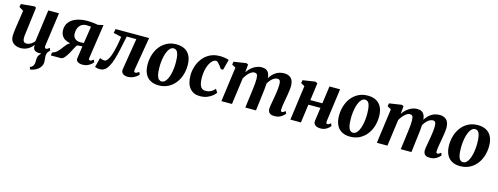

<svg xmlns="http://www.w3.org/2000/svg" viewBox="-19 -1420 6543 2522"><g transform="rotate(15 3252.0 -159.5)"><path d="M383 249 373 218.5Q395 209.5 406 197.5Q417 185.5 422.5 168.5Q427.5 154 427.8 136.2Q428 118.5 428.5 98.5Q429.5 60 447.8 37.2Q466 14.5 480.5 -5L562 -49.5Q547.5 -31 540.2 -11.5Q533 8 533.5 30.5Q533.5 45 536.8 66Q540 87 540 107Q540 137 525.8 162.5Q511.5 188 487 207.5Q465.5 224 439 234.8Q412.5 245.5 383 249ZM188 10Q157 10 125.5 -1.8Q94 -13.5 72.2 -41Q50.5 -68.5 49.5 -116Q49.5 -133.5 51.2 -154.2Q53 -175 56 -198.2Q59 -221.5 62.5 -245.5Q66 -269.5 69.5 -292L96.5 -472.5L36.5 -508.5L44 -550L225.5 -567L249.5 -555L216 -288.5Q213.5 -267 210.5 -245.2Q207.5 -223.5 204.8 -203.5Q202 -183.5 200.2 -166.5Q198.5 -149.5 198.5 -137.5Q198.5 -112 204 -96.5Q209.5 -81 220.8 -74.2Q232 -67.5 249 -67.5Q270 -67.5 289.8 -76Q309.5 -84.5 326.2 -98.5Q343 -112.5 355.5 -128L414.5 -562.5H560L496.5 -105.5Q494 -86 499.5 -77.2Q505 -68.5 515.5 -68.5Q524.5 -68.5 533.8 -73.2Q543 -78 561 -92.5L575 -60Q570 -51.5 552.5 -34.8Q535 -18 507.2 -4Q479.5 10 442.5 10Q404 10 384.2 -4.8Q364.5 -19.5 360.5 -44.5Q360 -47 359.8 -50.8Q359.5 -54.5 359.8 -58.8Q360 -63 360.5 -67.5Q361 -72 361.5 -76L359.5 -77Q346.5 -61.5 330.2 -46Q314 -30.5 293 -17.8Q272 -5 246 2.5Q220 10 188 10Z M1160 -93 1174 -60Q1169.5 -52.5 1150.5 -35.5Q1131.5 -18.5 1101.5 -4.2Q1071.5 10 1032.5 10Q990.5 10 966 -7Q941.5 -24 945 -51L969.5 -222.5Q961 -221.5 948 -220.8Q935 -220 922.2 -219Q909.5 -218 900.5 -217Q889.5 -206 879.2 -187.8Q869 -169.5 857.2 -146.2Q845.5 -123 830.5 -96.5Q808.5 -57.5 784.2 -28.8Q760 0 736.5 0H599.5L604.5 -39.5L620 -47Q647 -55 668.8 -75.5Q690.5 -96 709.2 -121.5Q728 -147 747.5 -171.2Q767 -195.5 789.8 -212Q812.5 -228.5 842.5 -230.5L856.5 -218Q799.5 -218 762.8 -231Q726 -244 705.5 -265.5Q685 -287 676.5 -313.2Q668 -339.5 668 -366Q668 -429 703 -472.8Q738 -516.5 801 -539.5Q864 -562.5 948.5 -562.5Q963 -562.5 985.8 -561.2Q1008.5 -560 1036.2 -557Q1064 -554 1092.5 -548L1165 -564.5L1095 -91.5Q1093 -78.5 1101 -73.5Q1109 -68.5 1114.5 -68.5Q1122 -68.5 1134.5 -75Q1147 -81.5 1160 -93ZM976.5 -270.5 1011.5 -500Q1005.5 -501.5 993.8 -502.5Q982 -503.5 969.8 -504.2Q957.5 -505 950.5 -505Q914.5 -505 886.8 -488.5Q859 -472 843.2 -440Q827.5 -408 827.5 -359.5Q827.5 -316 854.8 -291.8Q882 -267.5 925 -267.5Q931 -267.5 941.2 -268Q951.5 -268.5 961.8 -269Q972 -269.5 976.5 -270.5Z M1711.5 -105Q1708 -82 1715.8 -75.2Q1723.5 -68.5 1730.5 -68.5Q1739 -68.5 1750.2 -73.8Q1761.5 -79 1778.5 -91L1793 -58.5Q1783 -45.5 1761.5 -29.2Q1740 -13 1710.5 -1.5Q1681 10 1647.5 10Q1601 10 1576.8 -11.5Q1552.5 -33 1560 -75.5L1629 -497.5H1498.5Q1478.5 -398.5 1460.8 -317.2Q1443 -236 1424 -173.8Q1405 -111.5 1381.5 -70Q1360.5 -32 1333.2 -12Q1306 8 1266.5 8Q1246 8 1226 3.8Q1206 -0.5 1200 -4L1233 -134Q1237.5 -132 1247.5 -128.2Q1257.5 -124.5 1269.8 -121Q1282 -117.5 1293 -117.5Q1309.5 -117.5 1323.8 -130.2Q1338 -143 1350 -164.5Q1362 -186 1372 -213.8Q1382 -241.5 1390 -272Q1401 -312 1408.8 -352Q1416.5 -392 1421.5 -424.5Q1426.5 -457 1429 -474.5L1321 -499.5L1331.5 -554.5H1787.5Z M2157 -568Q2224.5 -568 2271.8 -542.2Q2319 -516.5 2344 -466.2Q2369 -416 2369.5 -343.5Q2370 -271 2349.8 -206.5Q2329.5 -142 2290.2 -92.8Q2251 -43.5 2194.8 -15Q2138.5 13.5 2067 13.5Q2001 13.5 1954.2 -12.5Q1907.5 -38.5 1883 -89Q1858.5 -139.5 1857.5 -212Q1857 -285 1877.2 -349.5Q1897.5 -414 1936.5 -463Q1975.5 -512 2031.2 -540Q2087 -568 2157 -568ZM2137 -507.5Q2110.5 -507.5 2090.8 -489.2Q2071 -471 2057 -440.5Q2043 -410 2034 -372.2Q2025 -334.5 2021 -294.5Q2017 -254.5 2017.5 -218Q2017.5 -152 2027 -114.5Q2036.5 -77 2053 -61.8Q2069.5 -46.5 2091 -46.5Q2117 -46.5 2136.5 -64.5Q2156 -82.5 2170.2 -113.2Q2184.5 -144 2193.2 -182Q2202 -220 2206 -260Q2210 -300 2209.5 -337Q2209 -403.5 2199.8 -440.5Q2190.5 -477.5 2174.2 -492.5Q2158 -507.5 2137 -507.5Z M2626 10Q2540.5 10 2490.5 -48Q2440.5 -106 2439 -218Q2438 -279 2456.8 -340.5Q2475.5 -402 2514 -453.5Q2552.5 -505 2611.2 -536Q2670 -567 2749 -567Q2778.5 -567 2813 -562.2Q2847.5 -557.5 2871.5 -547.5L2834 -404L2802 -405Q2791 -422 2775.5 -442.8Q2760 -463.5 2744.5 -478.8Q2729 -494 2717 -494Q2693.5 -494 2670.2 -474.5Q2647 -455 2628.8 -419Q2610.5 -383 2600 -333.5Q2589.5 -284 2590.5 -224Q2592 -171.5 2602.2 -139Q2612.5 -106.5 2632.2 -91.5Q2652 -76.5 2682 -76.5Q2713 -76.5 2736 -85Q2759 -93.5 2776.8 -107.5Q2794.5 -121.5 2808.5 -138.5L2837 -91.5Q2824 -71.5 2795.5 -47.8Q2767 -24 2724.5 -7Q2682 10 2626 10Z M3133 -555.5 3123.5 -447.5Q3139 -472.5 3160.8 -494.2Q3182.5 -516 3208 -532.5Q3233.5 -549 3261.5 -558Q3289.5 -567 3318.5 -567Q3354 -567 3378.2 -554Q3402.5 -541 3416.2 -511Q3430 -481 3432.5 -430.5Q3432.5 -423 3432.5 -414.5Q3432.5 -406 3432 -396.8Q3431.5 -387.5 3430.5 -378L3410 -408.5Q3426 -447 3448 -476.2Q3470 -505.5 3497.2 -526Q3524.5 -546.5 3556.5 -556.8Q3588.5 -567 3625 -567Q3680.5 -567 3716 -534.2Q3751.5 -501.5 3751.5 -420.5Q3751.5 -404.5 3747.5 -373.5Q3743.5 -342.5 3738 -308.2Q3732.5 -274 3727.5 -247Q3723 -222 3718.2 -194.5Q3713.5 -167 3710 -141.5Q3706.5 -116 3706 -97Q3706 -79.5 3711.2 -74Q3716.5 -68.5 3724 -68.5Q3733 -68.5 3742.8 -73.8Q3752.5 -79 3769.5 -92.5L3783.5 -60Q3778 -52.5 3760.5 -35.8Q3743 -19 3713.5 -4.5Q3684 10 3643 10Q3604 10 3584.5 -1.8Q3565 -13.5 3558.8 -31.5Q3552.5 -49.5 3552.5 -68Q3553 -84 3556.8 -108.5Q3560.5 -133 3566 -161.5Q3571.5 -190 3576 -218Q3580.5 -244.5 3585.8 -277.2Q3591 -310 3594.8 -343.2Q3598.5 -376.5 3598.5 -405Q3598 -447 3587.5 -461.2Q3577 -475.5 3555.5 -475.5Q3536.5 -475.5 3515.5 -465Q3494.5 -454.5 3474.5 -434.5Q3454.5 -414.5 3437.8 -387Q3421 -359.5 3410 -325.5L3432.5 -408.5Q3432.5 -385.5 3430.5 -357.2Q3428.5 -329 3425.8 -300.5Q3423 -272 3419.5 -247L3389.5 0H3244L3272.5 -217Q3276 -244.5 3280 -277Q3284 -309.5 3286.8 -342Q3289.5 -374.5 3289 -402.5Q3287.5 -449 3276.2 -462.5Q3265 -476 3239.5 -476Q3225 -476 3208.2 -467Q3191.5 -458 3174 -442Q3156.5 -426 3140.5 -405Q3124.5 -384 3112 -360.5L3063 0H2919L2983 -472.5L2931.5 -500.5L2939 -541.5L3108 -567Z M4324 -105Q4321.5 -86 4326.8 -77.2Q4332 -68.5 4341.5 -68.5Q4350 -68.5 4359 -73Q4368 -77.5 4386.5 -91L4400.5 -58.5Q4395.5 -50.5 4378.5 -34Q4361.5 -17.5 4333.8 -3.8Q4306 10 4269.5 10Q4237.5 10 4214.8 0.8Q4192 -8.5 4181 -26Q4170 -43.5 4173 -66.5L4199 -251H4035L4000.5 0H3857L3921 -472.5L3869.5 -500.5L3877.5 -541.5L4046 -567L4076 -552.5L4044 -315.5H4207.5L4240.5 -553.5H4385Z M4760 -568Q4827.5 -568 4874.8 -542.2Q4922 -516.5 4947 -466.2Q4972 -416 4972.5 -343.5Q4973 -271 4952.8 -206.5Q4932.5 -142 4893.2 -92.8Q4854 -43.5 4797.8 -15Q4741.5 13.5 4670 13.5Q4604 13.5 4557.2 -12.5Q4510.5 -38.5 4486 -89Q4461.5 -139.5 4460.5 -212Q4460 -285 4480.2 -349.5Q4500.5 -414 4539.5 -463Q4578.5 -512 4634.2 -540Q4690 -568 4760 -568ZM4740 -507.5Q4713.5 -507.5 4693.8 -489.2Q4674 -471 4660 -440.5Q4646 -410 4637 -372.2Q4628 -334.5 4624 -294.5Q4620 -254.5 4620.5 -218Q4620.5 -152 4630 -114.5Q4639.5 -77 4656 -61.8Q4672.5 -46.5 4694 -46.5Q4720 -46.5 4739.5 -64.5Q4759 -82.5 4773.2 -113.2Q4787.5 -144 4796.2 -182Q4805 -220 4809 -260Q4813 -300 4812.5 -337Q4812 -403.5 4802.8 -440.5Q4793.5 -477.5 4777.2 -492.5Q4761 -507.5 4740 -507.5Z M5247 -555.5 5237.5 -447.5Q5253 -472.5 5274.8 -494.2Q5296.5 -516 5322 -532.5Q5347.5 -549 5375.5 -558Q5403.5 -567 5432.5 -567Q5468 -567 5492.2 -554Q5516.5 -541 5530.2 -511Q5544 -481 5546.5 -430.5Q5546.5 -423 5546.5 -414.5Q5546.5 -406 5546 -396.8Q5545.5 -387.5 5544.5 -378L5524 -408.5Q5540 -447 5562 -476.2Q5584 -505.5 5611.2 -526Q5638.5 -546.5 5670.5 -556.8Q5702.5 -567 5739 -567Q5794.5 -567 5830 -534.2Q5865.5 -501.5 5865.5 -420.5Q5865.5 -404.5 5861.5 -373.5Q5857.5 -342.5 5852 -308.2Q5846.5 -274 5841.5 -247Q5837 -222 5832.2 -194.5Q5827.5 -167 5824 -141.5Q5820.5 -116 5820 -97Q5820 -79.5 5825.2 -74Q5830.5 -68.5 5838 -68.5Q5847 -68.5 5856.8 -73.8Q5866.5 -79 5883.5 -92.5L5897.5 -60Q5892 -52.5 5874.5 -35.8Q5857 -19 5827.5 -4.5Q5798 10 5757 10Q5718 10 5698.5 -1.8Q5679 -13.5 5672.8 -31.5Q5666.5 -49.5 5666.5 -68Q5667 -84 5670.8 -108.5Q5674.5 -133 5680 -161.5Q5685.5 -190 5690 -218Q5694.5 -244.5 5699.8 -277.2Q5705 -310 5708.8 -343.2Q5712.5 -376.5 5712.5 -405Q5712 -447 5701.5 -461.2Q5691 -475.5 5669.5 -475.5Q5650.5 -475.5 5629.5 -465Q5608.5 -454.5 5588.5 -434.5Q5568.5 -414.5 5551.8 -387Q5535 -359.5 5524 -325.5L5546.5 -408.5Q5546.5 -385.5 5544.5 -357.2Q5542.5 -329 5539.8 -300.5Q5537 -272 5533.5 -247L5503.5 0H5358L5386.5 -217Q5390 -244.5 5394 -277Q5398 -309.5 5400.8 -342Q5403.5 -374.5 5403 -402.5Q5401.5 -449 5390.2 -462.5Q5379 -476 5353.5 -476Q5339 -476 5322.2 -467Q5305.5 -458 5288 -442Q5270.5 -426 5254.5 -405Q5238.5 -384 5226 -360.5L5177 0H5033L5097 -472.5L5045.5 -500.5L5053 -541.5L5222 -567Z M6256.5 -568Q6324 -568 6371.2 -542.2Q6418.5 -516.5 6443.5 -466.2Q6468.5 -416 6469 -343.5Q6469.5 -271 6449.2 -206.5Q6429 -142 6389.8 -92.8Q6350.5 -43.5 6294.2 -15Q6238 13.5 6166.5 13.5Q6100.5 13.5 6053.8 -12.5Q6007 -38.5 5982.5 -89Q5958 -139.5 5957 -212Q5956.5 -285 5976.8 -349.5Q5997 -414 6036 -463Q6075 -512 6130.8 -540Q6186.5 -568 6256.5 -568ZM6236.5 -507.5Q6210 -507.5 6190.2 -489.2Q6170.5 -471 6156.5 -440.5Q6142.5 -410 6133.5 -372.2Q6124.5 -334.5 6120.5 -294.5Q6116.5 -254.5 6117 -218Q6117 -152 6126.5 -114.5Q6136 -77 6152.5 -61.8Q6169 -46.5 6190.5 -46.5Q6216.5 -46.5 6236 -64.5Q6255.5 -82.5 6269.8 -113.2Q6284 -144 6292.8 -182Q6301.5 -220 6305.5 -260Q6309.5 -300 6309 -337Q6308.5 -403.5 6299.2 -440.5Q6290 -477.5 6273.8 -492.5Q6257.5 -507.5 6236.5 -507.5Z"/></g></svg>

Font: Merriweather 20pt ExtraBold
Style: Italic
Weight: 800
Italic angle: -7.8°
Version: Version 2.101